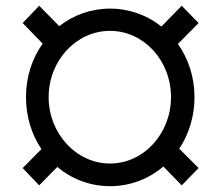

<svg xmlns="http://www.w3.org/2000/svg" viewBox="-20 -632 763 662"><path d="M650.6 -296.9C650.6 -366.8 629.3 -429.7 593.4 -480.5L664.8 -552.6L606.5 -612.2L536.6 -540.5C487.6 -579.5 426.1 -602.3 359.4 -602.3C293.7 -602.3 233 -579.9 184.3 -541.9L115.1 -612.2L58.2 -552.6L127.1 -481.5C90.9 -431.1 69.6 -367.2 69.6 -296.9C69.6 -229.4 89.1 -168 122.9 -117.9L58.2 -52.6L115.1 7.1L177.6 -56.5C227.3 -14.6 290.5 9.9 359.4 9.9C429 9.9 493.3 -15.3 543.3 -57.9L606.5 7.1L664.8 -52.6L598 -119.3C631 -169 650.6 -230.1 650.6 -296.9ZM359.4 -68.2C242.9 -68.2 147.7 -171.9 147.7 -296.9C147.7 -423.3 242.9 -525.6 359.4 -525.6C475.9 -525.6 569.6 -423.3 569.6 -296.9C569.6 -171.9 475.9 -68.2 359.4 -68.2Z"/></svg>

Font: Riot Sans 2.0
Style: Regular
Weight: 400
Designer: Rasmus Andersson
Foundry: rsms
Version: Version 3.006;hotconv 1.0.109;makeotfexe 2.5.65596